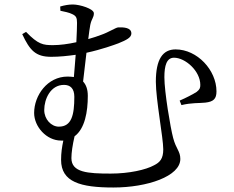

<svg xmlns="http://www.w3.org/2000/svg" viewBox="-20 -787 1040 855"><path d="M242 -223C208 -223 177 -256 177 -297C177 -346 205 -409 265 -409C293 -409 311 -393 311 -356C311 -275 299 -223 242 -223ZM79 -635C113 -562 139 -534 208 -534C245 -534 282 -538 317 -543C314 -509 312 -475 309 -444C300 -445 291 -446 281 -446C191 -446 132 -362 132 -284C132 -223 187 -161 252 -161H262C256 -133 252 -106 252 -75C252 24 339 48 485 48C636 48 783 -2 783 -79C783 -114 764 -123 751 -173C739 -218 712 -378 712 -443C712 -495 722 -530 755 -530C805 -530 872 -471 872 -409C872 -396 870 -389 856 -378C841 -368 806 -350 780 -339L788 -319C834 -330 865 -327 894 -330C931 -334 944 -347 944 -380C944 -475 858 -567 762 -567C705 -567 674 -524 674 -423C674 -344 707 -173 707 -122C707 -80 692 -64 666 -51C630 -31 555 -14 473 -14C370 -14 298 -19 298 -83C298 -107 303 -141 312 -180C358 -214 371 -289 371 -360C371 -390 363 -410 350 -424C355 -465 360 -511 365 -552C434 -567 488 -587 507 -594C544 -609 565 -620 565 -638C565 -664 532 -666 506 -665C495 -664 463 -643 431 -632C415 -626 395 -619 373 -613C376 -641 380 -663 382 -676C388 -705 398 -708 398 -728C398 -748 335 -767 305 -767C286 -767 269 -764 248 -758C248 -758 249 -743 249 -739C264 -736 289 -731 302 -724C319 -716 323 -708 323 -685C323 -669 322 -637 320 -599C284 -591 247 -586 216 -586C172 -586 150 -589 96 -645Z"/></svg>

Font: Noto Serif CJK JP
Style: Regular
Weight: 400
Designer: Ryoko NISHIZUKA 西塚涼子 (kana & ideographs); Frank Grießhammer (Latin, Greek & Cyrillic); Wenlong ZHANG 张文龙 (bopomofo); San
Foundry: Adobe Systems Incorporated
Version: Version 1.000;PS 1;hotconv 16.6.53;makeotf.lib2.5.65590